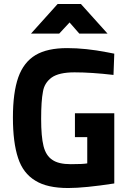

<svg xmlns="http://www.w3.org/2000/svg" viewBox="-20 -934 651 966"><path d="M323 12Q406 12 555 -11V-364H357V-244H419V-112Q398 -108 336 -108Q274 -108 243 -130Q211 -151 199 -199Q187 -247 187 -336Q187 -426 196 -472Q203 -517 240 -544Q277 -570 355 -570Q440 -570 551 -557L555 -664L519 -671Q411 -692 318 -692Q218 -692 159 -657Q99 -621 72 -545Q45 -468 45 -343Q45 -217 71 -139Q96 -62 158 -25Q217 12 323 12ZM270 -914 136 -765H278L330 -821L379 -765H521L387 -914Z"/></svg>

Font: Online Auction - Bold
Style: Bold
Weight: 500
Designer: Mohamed Mostafa, the designer of Online Auction
Foundry: Kief Type Foundry
Version: ""